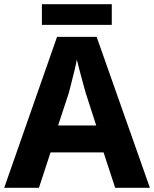

<svg xmlns="http://www.w3.org/2000/svg" viewBox="-20 -892 732 912"><path d="M527 0 472 -168H220L165 0H0L251 -717H439L692 0ZM387 -451Q383 -466 374.5 -496Q366 -526 358 -557.5Q350 -589 345 -609Q341 -586 333.5 -556Q326 -526 319 -498Q312 -470 307 -451L256 -296H437ZM511 -872V-774H179V-872Z"/></svg>

Font: Noto Sans Khmer
Style: Bold
Weight: 700
Version: Version 2.003